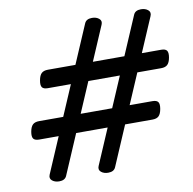

<svg xmlns="http://www.w3.org/2000/svg" viewBox="-71 -661 747 743"><g transform="rotate(-10 303.0 -289.5)"><path d="M500.5 -574.2 263.7 -22Q257.3 -7.3 268.1 1.7Q278.8 10.7 295.9 10.7Q318.4 10.7 325.2 -5.4L562 -557.6Q568.4 -572.3 557.6 -581.3Q546.9 -590.3 529.8 -590.3Q507.3 -590.3 500.5 -574.2ZM66.9 -232.4Q50.3 -232.4 41.7 -224.4Q33.2 -216.3 29.8 -197.3Q26.4 -178.2 32.2 -170.2Q38.1 -162.1 54.7 -162.1H500Q516.6 -162.1 524.9 -170.2Q533.2 -178.2 536.6 -197.3Q540 -216.3 534.4 -224.4Q528.8 -232.4 512.2 -232.4ZM308.1 -574.2 71.3 -22Q64.9 -7.3 75.7 1.7Q86.4 10.7 103.5 10.7Q126 10.7 132.8 -5.4L369.6 -557.6Q376 -572.3 365.2 -581.3Q354.5 -590.3 337.4 -590.3Q314.9 -590.3 308.1 -574.2ZM134.8 -422.4Q118.2 -422.4 109.6 -414.3Q101.1 -406.2 97.7 -387.2Q94.2 -368.2 99.9 -360.1Q105.5 -352.1 122.1 -352.1H567.4Q584 -352.1 592.5 -360.1Q601.1 -368.2 604.5 -387.2Q607.9 -406.2 602.3 -414.3Q596.7 -422.4 580.1 -422.4Z"/></g></svg>

Font: Courier Prime Code
Style: Italic
Weight: 400
Italic angle: -10°
Designer: Alan Dague-Greene
Foundry: Quote-Unquote Apps
Version: Version 3.18